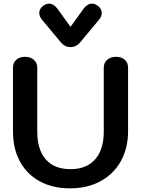

<svg xmlns="http://www.w3.org/2000/svg" viewBox="-20 -1021 772 1051"><path d="M51 -303V-650Q51 -678 69 -694Q87 -710 117 -710Q147 -710 165.5 -693.5Q184 -677 184 -650V-300Q184 -201 231 -148Q278 -95 366 -95Q453 -95 500.5 -148.5Q548 -202 548 -300V-650Q548 -677 566.5 -693.5Q585 -710 615 -710Q645 -710 663 -694Q681 -678 681 -650V-303Q681 -210 641.5 -139Q602 -68 530 -29Q458 10 363 10Q269 10 198.5 -28Q128 -66 89.5 -136.5Q51 -207 51 -303ZM315 -787 210 -913Q195 -931 195 -950Q195 -973 216 -989Q233 -1001 249 -1001Q273 -1001 294 -974L366 -874L438 -974Q459 -1001 483 -1001Q500 -1001 516 -989Q537 -973 537 -950Q537 -931 522 -913L417 -787Q396 -763 366 -763Q336 -763 315 -787Z"/></svg>

Font: Kodchasan
Style: Bold
Weight: 700
Designer: Katatrad Aksorn Co.,Ltd.
Foundry: Cadson Demak Co.,Ltd.
Version: Version 1.000; ttfautohint (v1.6)